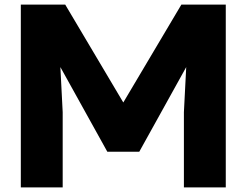

<svg xmlns="http://www.w3.org/2000/svg" viewBox="-20 -760 1066 830"><path d="M70 50V-740H262L513 -317L764 -740H956V50H775V-275L785 -470L582 -104H444L241 -470L251 -275V50Z"/></svg>

Font: OA Gothic ExtraBold
Style: Regular
Weight: 800
Designer: Choi Chi-young, Lee Jaesang, Lee Juhyun, Han Dohee
Foundry: DDUNGSANG CORP.
Version: Version 1.000;Build 20210203